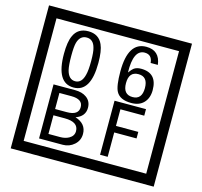

<svg xmlns="http://www.w3.org/2000/svg" viewBox="-141 -1116 1436 1362"><g transform="rotate(15 577.5 -435.0)"><path d="M1103 90H53V-960H1103ZM1028 15V-885H128V15ZM497 -656Q497 -442 371 -442Q244 -442 244 -656Q244 -744 265 -789Q294 -855 371 -855Q448 -855 477 -789Q497 -745 497 -656ZM444 -656Q444 -723 435 -752Q420 -809 371 -809Q322 -809 306 -752Q298 -723 298 -656Q298 -587 306 -553Q322 -488 371 -488Q419 -488 435 -554Q444 -587 444 -656ZM919 -569Q919 -511 886.5 -476.5Q854 -442 795 -442Q711 -442 684 -493Q663 -531 663 -639Q663 -855 797 -855Q895 -855 908 -752H855Q850 -812 796 -812Q713 -812 717 -645Q738 -673 748 -680Q768 -695 801 -695Q919 -695 919 -569ZM862 -569Q862 -653 793 -653Q723 -653 723 -569Q723 -485 793 -485Q862 -485 862 -569ZM522 -141Q522 -93 486.5 -61.5Q451 -30 403 -30H229V-427H388Q439 -427 471 -404Q508 -378 508 -329Q508 -266 440 -242Q522 -216 522 -141ZM457 -321Q457 -379 372 -379H285V-261H371Q457 -261 457 -321ZM469 -147Q469 -215 368 -215H285V-78H371Q408 -78 435 -93Q469 -112 469 -147ZM908 -379H733V-257H897V-209H733V-30H677V-427H908Z"/></g></svg>

Font: Unicode BMP Fallback SIL
Style: Regular
Weight: 400
Foundry: NRSI, SIL International
Version: Version 5.1 Based on Unicode 5.1